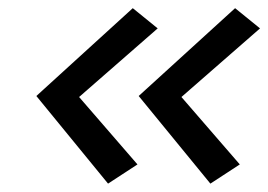

<svg xmlns="http://www.w3.org/2000/svg" viewBox="-20 -502 656 470"><path d="M244.5 -52.5 69 -267 305 -482 366 -432.5 157 -250 158.5 -282 316.5 -99.5ZM495 -52.5 319.5 -267 555.5 -482 616.5 -432.5 407.5 -250 409 -282 567 -99.5Z"/></svg>

Font: Karla Medium
Style: Italic
Weight: 500
Italic angle: -8°
Designer: Jonathan Pinhorn
Version: Version 2.001